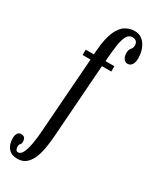

<svg xmlns="http://www.w3.org/2000/svg" viewBox="-308 -820 888 1094"><g transform="rotate(30 136.5 -273.0)"><path d="M15 210Q-23.5 210 -44.5 186.2Q-65.5 162.5 -65.5 120.5Q-65.5 100.5 -57.8 88.5Q-50 76.5 -35 76.5Q-5 76.5 -5 108Q-5 125 -11.5 129.8Q-18 134.5 -18 148.5Q-18 159 -13.8 167.5Q-9.5 176 0.5 176Q19.5 176 31.2 149.2Q43 122.5 49.2 83.8Q55.5 45 58 9L94.5 -488.5H42.5V-523.5H96L98 -549.5Q104.5 -631.5 124 -676.2Q143.5 -721 171.8 -738.2Q200 -755.5 233 -755.5Q276 -755.5 301.2 -718.8Q326.5 -682 326.5 -630Q326.5 -603.5 316.5 -588.2Q306.5 -573 288.5 -573Q271.5 -573 262 -587.5Q252.5 -602 252.5 -624Q252.5 -645 263 -656.5Q273.5 -668 273.5 -683Q273.5 -701.5 263.8 -710Q254 -718.5 238.5 -718.5Q214.5 -718.5 202 -694.5Q189.5 -670.5 183.8 -631Q178 -591.5 174.5 -544.5L173 -523.5H231V-488.5H169.5L135 -10.5Q132.5 24 127 62.2Q121.5 100.5 109 134.2Q96.5 168 73.8 189Q51 210 15 210Z"/></g></svg>

Font: Imbue 10pt Medium
Style: Regular
Weight: 500
Designer: Tyler Finck
Foundry: Etcetera Type Company
Version: Version 1.102; ttfautohint (v1.8.3)